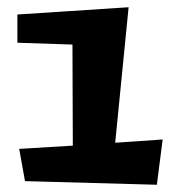

<svg xmlns="http://www.w3.org/2000/svg" viewBox="-20 -496 474 530"><path d="M298 -102 335 -476 28 -456V-378L180 -373L181 -94L33 -85L49 4L413 14L429 -111Z"/></svg>

Font: Peralta
Style: Regular
Weight: 400
Designer: Astigmatic (AOETI)
Foundry: Astigmatic (AOETI)
Version: Version 1.000